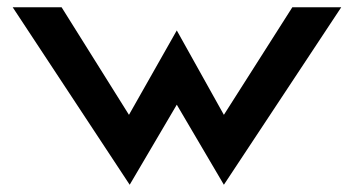

<svg xmlns="http://www.w3.org/2000/svg" viewBox="-20 -471 978 530"><path d="M15 -451 338 39 468 -182 598 39 922 -451H787L598 -154L468 -387L336 -154L150 -451Z"/></svg>

Font: Charger Sport
Style: UltExt
Weight: 1000
Designer: Jasper
Foundry: Cannot Into Space Fonts
Version: Version 1.1